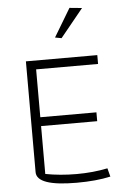

<svg xmlns="http://www.w3.org/2000/svg" viewBox="-58 -900 637 951"><g transform="rotate(-5 260.0 -424.0)"><path d="M240 -717 324 -857 386 -851 272 -711ZM86 -61V-612H441V-568H133V-330H412V-286H133V-48Q206 -34 288 -34Q370 -34 442 -49L453 -7Q382 9 285 9Q86 9 86 -61Z"/></g></svg>

Font: Athiti Light
Style: Regular
Weight: 300
Designer: CadsonDemak Team
Foundry: CadsonDemak
Version: Version 1.033